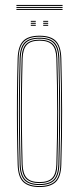

<svg xmlns="http://www.w3.org/2000/svg" viewBox="-20 -749 318 774"><path d="M139.2 5Q95.5 5 74.1 -15Q52.8 -35 51.2 -85Q49.2 -154.5 48.5 -223.4Q47.8 -292.2 48.4 -364.1Q49 -436 51.2 -514Q52.8 -563 73.4 -584Q94 -605 139.2 -605Q184.8 -605 205.2 -584Q225.8 -563 227.2 -514Q230 -410.8 230.4 -305.2Q230.8 -199.8 227.2 -85Q225.8 -35 204.4 -15Q183 5 139.2 5ZM139.2 1Q180.8 1 201.4 -18Q222 -37 223.2 -85.2Q226.8 -202 226.5 -305.8Q226.2 -409.5 223.2 -513.8Q222 -562.2 201.5 -581.6Q181 -601 139.2 -601Q97.8 -601 77.1 -581.6Q56.5 -562.2 55.2 -513.8Q53.2 -444.2 52.5 -375.2Q51.8 -306.2 52.4 -234.6Q53 -163 55.2 -85.2Q56.5 -37 77.1 -18Q97.8 1 139.2 1ZM139.2 -3Q97.8 -3 79.1 -22.1Q60.5 -41.2 59.2 -85.2Q57.2 -159 56.5 -229.2Q55.8 -299.5 56.5 -369.9Q57.2 -440.2 59.2 -513.8Q60.5 -558.5 79.1 -577.8Q97.8 -597 139.2 -597Q180.8 -597 199.4 -577.8Q218 -558.5 219.2 -513.8Q221.2 -444.2 222 -375.2Q222.8 -306.2 222.1 -234.5Q221.5 -162.8 219.2 -85.2Q218 -41.2 199.4 -22.1Q180.8 -3 139.2 -3ZM139.2 -7Q178.8 -7 196.4 -25.1Q214 -43.2 215.2 -85.5Q218.5 -196.2 218.5 -300Q218.5 -403.8 215.2 -513.5Q214 -556 196.4 -574.5Q178.8 -593 139.2 -593Q99.8 -593 82.1 -574.5Q64.5 -556 63.2 -513.5Q61.2 -443.8 60.5 -374.8Q59.8 -305.8 60.4 -234.4Q61 -163 63.2 -85.5Q64.5 -43.2 82.2 -25.1Q100 -7 139.2 -7ZM139.2 -11Q104 -11 86.2 -27.4Q68.5 -43.8 67.2 -85.5Q65.2 -159.5 64.5 -229.8Q63.8 -300 64.5 -370Q65.2 -440 67.2 -513.5Q68.5 -556 86.2 -572.5Q104 -589 139.2 -589Q174.5 -589 192.4 -572.5Q210.2 -556 211.2 -513.5Q214.2 -408.8 214.5 -305.5Q214.8 -202.2 211.2 -85.5Q210.2 -43.8 192.4 -27.4Q174.5 -11 139.2 -11ZM139.2 -15Q174.5 -15 190.4 -31.5Q206.2 -48 207.2 -85.8Q210.5 -197.2 210.5 -299.9Q210.5 -402.5 207.2 -513.5Q206.2 -551.8 190.4 -568.4Q174.5 -585 139.2 -585Q104 -585 88.2 -568.4Q72.5 -551.8 71.2 -513.5Q69.2 -439 68.5 -368.8Q67.8 -298.5 68.5 -228.8Q69.2 -159 71.2 -85.8Q72.5 -48 88.2 -31.5Q104 -15 139.2 -15ZM154.2 -661V-665H174.2V-661ZM104.2 -645V-649H124.2V-645ZM104.2 -653V-657H124.2V-653ZM104.2 -661V-665H124.2V-661ZM154.2 -645V-649H174.2V-645ZM154.2 -653V-657H174.2V-653ZM232.2 -725H46.2V-729H232.2ZM232.2 -709H46.2V-713H232.2ZM232.2 -717H46.2V-721H232.2Z"/></svg>

Font: Big Shoulders Inline Display Thin Thin
Style: Regular
Weight: 250
Version: Version 2.002